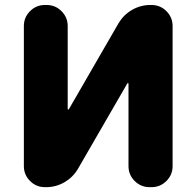

<svg xmlns="http://www.w3.org/2000/svg" viewBox="-20 -775 786 774"><path d="M675.8 -105.5Q675.8 -70.3 650.9 -45.4Q626 -20.5 590.8 -20.5H583Q547.9 -20.5 522.9 -45.4Q498 -70.3 498 -105.5V-437.5Q498 -439.5 496.1 -439.9Q494.1 -440.4 493.2 -438.5L293.9 -93.8Q273.4 -59.6 239.3 -40Q205.1 -20.5 166 -20.5H161.1Q126 -20.5 101.1 -45.4Q76.2 -70.3 76.2 -105.5V-669.9Q76.2 -705.1 101.1 -730Q126 -754.9 161.1 -754.9H168Q203.1 -754.9 228 -730Q252.9 -705.1 252.9 -669.9V-335.9Q252.9 -334 254.9 -333.5Q256.8 -333 257.8 -335L458 -681.6Q478.5 -715.8 512.7 -735.4Q546.9 -754.9 585.9 -754.9H590.8Q626 -754.9 650.9 -730Q675.8 -705.1 675.8 -669.9Z"/></svg>

Font: Gen Jyuu GothicX Heavy
Style: Bold
Weight: 900
Designer: [Source Han Sans]
Ryoko NISHIZUKA  (kana & ideographs); Paul D. Hunt (Latin, Greek & Cyrillic); Wenlong ZHANG  (bopomofo
Version: Version 1.002.20150607